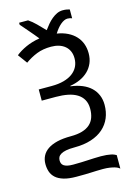

<svg xmlns="http://www.w3.org/2000/svg" viewBox="-154 -931 853 1224"><g transform="rotate(-15 273.0 -319.0)"><path d="M234.9 9.8Q200.2 9.8 178.2 14.2Q156.2 18.6 143.6 26.4Q130.9 34.2 126 44.2Q121.1 54.2 121.1 65.9Q121.1 76.7 124.5 85.4Q127.9 94.2 136.7 100.6Q145.5 106.9 160.4 110.4Q175.3 113.8 198.2 113.8Q230 113.8 253.7 112.8Q277.3 111.8 297.6 110.8Q317.9 109.9 337.6 108.9Q357.4 107.9 381.8 107.9Q402.8 107.9 418.9 109.6Q435.1 111.3 447 113.8Q459 116.2 467.5 119.9Q476.1 123.5 481.9 127V215.8Q478 212.4 470.5 208Q462.9 203.6 449.7 199.7Q436.5 195.8 417.7 192.9Q398.9 189.9 373 189.9Q349.1 189.9 331.8 190.7Q314.5 191.4 296.4 192.1Q278.3 192.9 255.9 193.4Q233.4 193.8 199.2 193.8Q148.4 193.8 115.2 183.8Q82 173.8 62.7 156.2Q43.5 138.7 35.6 115.2Q27.8 91.8 27.8 64.9Q27.8 35.6 39.8 11.7Q51.8 -12.2 76.7 -29.3Q101.6 -46.4 139.9 -55.7Q178.2 -64.9 231 -64.9Q274.4 -64.9 305.7 -74.2Q336.9 -83.5 356.7 -101.1Q376.5 -118.7 385.7 -144.3Q395 -169.9 395 -203.1Q395 -237.8 381.1 -262.5Q367.2 -287.1 342 -302.5Q316.9 -317.9 281.5 -325Q246.1 -332 203.1 -332H109.9V-405.8H195.8Q240.7 -405.8 275.4 -415.3Q310.1 -424.8 333.7 -442.4Q357.4 -460 369.6 -484.4Q381.8 -508.8 381.8 -539.1Q381.8 -565.4 372.8 -585.7Q363.8 -606 347.2 -620.1Q330.6 -634.3 307.4 -641.6Q284.2 -648.9 255.9 -648.9Q202.1 -648.9 160.9 -632.6Q119.6 -616.2 83 -589.8L38.1 -650.9Q66.9 -674.3 107.4 -692.6Q147.9 -710.9 198.2 -719.2Q186.5 -733.9 173.1 -749.8Q159.7 -765.6 146.5 -781Q133.3 -796.4 121.1 -810.5Q108.9 -824.7 99.1 -835.9V-849.1H158.2Q183.1 -832.5 206.8 -808.8Q230.5 -785.2 256.8 -757.8Q269.5 -775.4 283.9 -792.5Q298.3 -809.6 314.7 -823.2Q331.1 -836.9 349.4 -845.5Q367.7 -854 388.2 -854Q403.3 -854 414.8 -851.8Q426.3 -849.6 433.1 -847.2V-789.1Q427.7 -791.5 419.4 -793.2Q411.1 -794.9 402.8 -794.9Q392.1 -794.9 380.4 -789.3Q368.7 -783.7 356.9 -773.7Q345.2 -763.7 334 -750Q322.8 -736.3 313 -720.2Q353 -713.9 383.8 -698.5Q414.6 -683.1 435.3 -660.6Q456.1 -638.2 466.6 -609.4Q477.1 -580.6 477.1 -546.9Q477.1 -510.7 464.6 -481.7Q452.1 -452.6 429.9 -431.2Q407.7 -409.7 377.2 -395.8Q346.7 -381.8 310.1 -376V-373Q352.5 -367.7 386.2 -353.8Q419.9 -339.8 442.9 -318.1Q465.8 -296.4 478 -267.3Q490.2 -238.3 490.2 -203.1Q490.2 -156.2 473.9 -117.2Q457.5 -78.1 425.5 -49.8Q393.6 -21.5 345.7 -5.9Q297.9 9.8 234.9 9.8Z"/></g></svg>

Font: Droid Sans
Style: Regular
Weight: 400
Foundry: Ascender Corporation
Version: Version 1.00 build 114